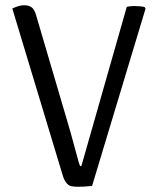

<svg xmlns="http://www.w3.org/2000/svg" viewBox="-20 -709 597 733"><path d="M27 -676.5Q53 -689 71.2 -689Q89.5 -689 100.2 -681.5Q111 -674 117.5 -652L236 -249.5Q249 -206 262.2 -156.8Q275.5 -107.5 279.8 -92.5Q284 -77.5 285.8 -76Q287.5 -74.5 290.5 -74.5L464 -683Q478 -686 492.5 -686Q515 -686 532.5 -682L535.5 -675.5L331.5 1Q257.5 8.5 242.5 -2.2Q227.5 -13 220.5 -36Z"/></svg>

Font: Signika-CLs Light
Style: CLs-Regular
Weight: 300
Version: Version 2.003;gftools[0.9.32]